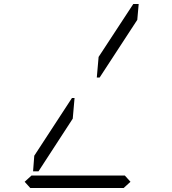

<svg xmlns="http://www.w3.org/2000/svg" viewBox="-20 -938 856 958"><path d="M343 -346 172 -83H145L151 -161L339 -449H352ZM645 -918H672L665 -839L477 -551H463L472 -654ZM631 -31 597 0H131L103 -31L137 -62H158H339H401H582H603Z"/></svg>

Font: DSEG14 Classic
Style: Light Italic
Weight: 300
Designer: Keshikan(Twitter:@keshinomi_88pro)
Version: Version 0.46